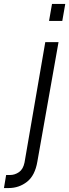

<svg xmlns="http://www.w3.org/2000/svg" viewBox="-132 -714 350 971"><path d="M97 -501H164L57 103Q45 174 4.5 205.5Q-36 237 -88 237H-112L-101 171H-81Q-57 171 -36 156.5Q-15 142 -8 108ZM131 -694H198L183 -608H116Z"/></svg>

Font: Marvel
Style: Bold Italic
Weight: 700
Italic angle: -12°
Designer: Carolina Trebol
Foundry: Carolina Trebol
Version: Version 1.001